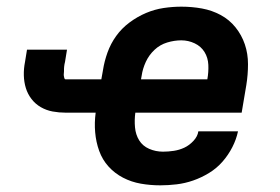

<svg xmlns="http://www.w3.org/2000/svg" viewBox="-20 -548 840 576"><path d="M461 8Q431 8 402.5 3Q374 -2 349 -15Q324 -28 305.5 -48.5Q287 -69 277.5 -95.5Q268 -122 265.5 -151Q263 -180 267 -210H177Q157 -210 138 -213.5Q119 -217 102.5 -226.5Q86 -236 74.5 -251Q63 -266 57.5 -284Q52 -302 51.5 -322Q51 -342 55 -362L61 -399H181L175 -362Q174 -359 173.5 -355.5Q173 -352 172.5 -348.5Q172 -345 172 -341.5Q172 -338 172 -334.5Q172 -331 171.5 -327.5Q171 -324 171.5 -320.5Q172 -317 173 -313.5Q174 -310 177 -310H284L289 -338Q293 -364 302.5 -390.5Q312 -417 328.5 -440Q345 -463 368.5 -480.5Q392 -498 418 -509Q444 -520 471 -524Q498 -528 524 -528Q556 -528 586 -522.5Q616 -517 642 -503Q668 -489 686.5 -466Q705 -443 714.5 -415Q724 -387 724 -355.5Q724 -324 719 -293L705 -210H386Q383 -188 385 -166Q387 -144 397.5 -127Q408 -110 427.5 -101.5Q447 -93 469 -93Q485 -93 501.5 -95.5Q518 -98 533 -105Q548 -112 560.5 -125.5Q573 -139 575 -154H694Q689 -130 677 -106.5Q665 -83 647.5 -63Q630 -43 607 -29Q584 -15 559.5 -6.5Q535 2 510 5Q485 8 461 8ZM602 -310Q606 -332 605 -353.5Q604 -375 593.5 -392Q583 -409 564 -418Q545 -427 524 -427Q503 -427 481.5 -420.5Q460 -414 443.5 -398.5Q427 -383 417.5 -362.5Q408 -342 405 -321L403 -310Z"/></svg>

Font: Iosevka Aile Oblique
Style: Bold
Weight: 700
Italic angle: -9°
Designer: Belleve Invis
Foundry: Belleve Invis
Version: Version 31.1.0; ttfautohint (v1.8.4)